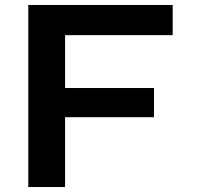

<svg xmlns="http://www.w3.org/2000/svg" viewBox="-20 -750 818 770"><path d="M241 0V-280H597.5V-397H241V-609H672.5V-730H93.5V0Z"/></svg>

Font: Monaspace Neon Wide
Style: Bold
Weight: 700
Width: 7
Designer: Riley Cran & the Lettermatic Team
Foundry: Lettermatic
Version: Version 1.000 (Monaspace Neon)